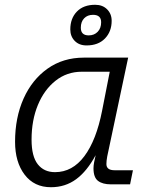

<svg xmlns="http://www.w3.org/2000/svg" viewBox="-20 -771 640 803"><path d="M193 12Q123 12 83 -40.5Q43 -93 43 -178Q43 -279 78.5 -358.5Q114 -438 179 -484Q244 -530 331 -530H516L437 -157Q432 -136 428.5 -117Q425 -98 425 -85Q425 -59 459 -59H536L524 0H444Q409 0 390 -14.5Q371 -29 371 -67Q371 -78 373.5 -91.5Q376 -105 380 -122Q344 -55 298.5 -21.5Q253 12 193 12ZM210 -51Q283 -51 333 -118Q383 -185 407 -308L439 -471H322Q260 -471 212.5 -433.5Q165 -396 138.5 -332Q112 -268 112 -187Q112 -117 138 -84Q164 -51 210 -51ZM342 -581Q311 -581 292.5 -600Q274 -619 274 -648Q274 -694 301.5 -722.5Q329 -751 378 -751Q409 -751 428 -732Q447 -713 447 -684Q447 -639 419 -610Q391 -581 342 -581ZM351 -623Q374 -623 388.5 -638Q403 -653 403 -678Q403 -709 369 -709Q346 -709 332 -694.5Q318 -680 318 -655Q318 -623 351 -623Z"/></svg>

Font: Geist Mono Light
Style: Italic
Weight: 300
Italic angle: -12°
Monospace: yes
Designer: Basement.studio, Andrés Briganti, Mateo Zaragoza
Foundry: Basement.studio, Vercel, Andrés Briganti, Guido Ferreyra, Mateo Zaragoza
Version: Version 1.500; ttfautohint (v1.8.4.7-5d5b)